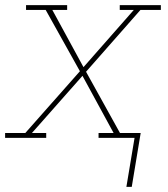

<svg xmlns="http://www.w3.org/2000/svg" viewBox="-38 -540 658 752"><path d="M457 192 489 0H348V-19H407L285 -243L87 -19H143V0H-18V-19H61L275 -261L141 -501H64V-520H225V-501H167L289 -277L486 -501H431V-520H592V-501H512L299 -259L432 -19H513L478 192Z"/></svg>

Font: Iosevka Etoile Thin Oblique
Style: Regular
Weight: 100
Italic angle: -9°
Designer: Belleve Invis
Foundry: Belleve Invis
Version: Version 15.5.2; ttfautohint (v1.8.4)